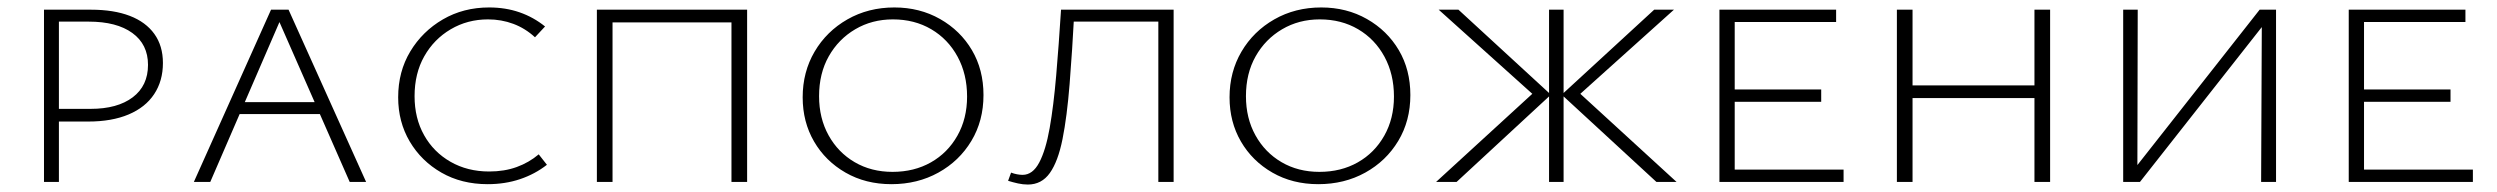

<svg xmlns="http://www.w3.org/2000/svg" viewBox="-20 -488 6698 515"><path d="M98 0V-462H224Q285 -462 328 -445.5Q371 -429 394 -397Q417 -365 417 -319Q417 -271 393.5 -235.5Q370 -200 325 -181Q280 -162 217 -162H118V-196H223Q295 -196 336 -227Q377 -258 377 -314Q377 -369 335 -399.5Q293 -430 218 -430H138V0Z M500 0 707 -462H754L962 0H918L722 -446H737L544 0ZM601 -182 613 -214H842L857 -182Z M1288 6Q1218 6 1164 -25Q1110 -56 1079 -108.5Q1048 -161 1048 -227Q1048 -296 1080.5 -350Q1113 -404 1168 -436Q1223 -468 1292 -468Q1336 -468 1373.5 -455Q1411 -442 1442 -417L1415 -388Q1389 -412 1357 -424Q1325 -436 1289 -436Q1234 -436 1189 -409.5Q1144 -383 1118 -337Q1092 -291 1092 -230Q1092 -171 1117.5 -125.5Q1143 -80 1188.5 -54Q1234 -28 1292 -28Q1333 -28 1366 -40Q1399 -52 1425 -74L1447 -46Q1415 -21 1375 -7.5Q1335 6 1288 6Z M1942 0V-462H1984V0ZM1581 0V-462H1623V0ZM1595 -428V-462H1969V-428Z M2371 6Q2302 6 2248 -25Q2194 -56 2163.5 -108.5Q2133 -161 2133 -227Q2133 -295 2165 -349.5Q2197 -404 2253 -436Q2309 -468 2379 -468Q2447 -468 2501.5 -437Q2556 -406 2587 -353.5Q2618 -301 2618 -233Q2618 -164 2585.5 -110Q2553 -56 2497 -25Q2441 6 2371 6ZM2374 -27Q2432 -27 2477 -52.5Q2522 -78 2548 -124Q2574 -170 2574 -229Q2574 -289 2548.5 -336Q2523 -383 2478 -409.5Q2433 -436 2375 -436Q2319 -436 2274 -409.5Q2229 -383 2203 -337Q2177 -291 2177 -230Q2177 -171 2202.5 -125Q2228 -79 2272.5 -53Q2317 -27 2374 -27Z M2737 7Q2724 7 2710.5 4Q2697 1 2684 -3L2692 -25Q2700 -22 2708 -20.5Q2716 -19 2723 -19Q2750 -19 2767.5 -52Q2785 -85 2795.5 -144.5Q2806 -204 2813 -285.5Q2820 -367 2826 -462H2862Q2856 -350 2849 -262.5Q2842 -175 2830 -115Q2818 -55 2796 -24Q2774 7 2737 7ZM3087 0V-462H3128V0ZM2839 -430V-462H3105V-430Z M3516 6Q3447 6 3393 -25Q3339 -56 3308.5 -108.5Q3278 -161 3278 -227Q3278 -295 3310 -349.5Q3342 -404 3398 -436Q3454 -468 3524 -468Q3592 -468 3646.5 -437Q3701 -406 3732 -353.5Q3763 -301 3763 -233Q3763 -164 3730.5 -110Q3698 -56 3642 -25Q3586 6 3516 6ZM3519 -27Q3577 -27 3622 -52.5Q3667 -78 3693 -124Q3719 -170 3719 -229Q3719 -289 3693.5 -336Q3668 -383 3623 -409.5Q3578 -436 3520 -436Q3464 -436 3419 -409.5Q3374 -383 3348 -337Q3322 -291 3322 -230Q3322 -171 3347.5 -125Q3373 -79 3417.5 -53Q3462 -27 3519 -27Z M4423 0 4169 -234 4417 -462H4470L4204 -223V-250L4477 0ZM3832 0 4105 -250V-223L3839 -462H3892L4140 -234L3887 0ZM4135 0V-462H4174V0Z M4592 0V-462H4633V0ZM4606 0V-33H4925V0ZM4606 -215V-248H4865V-215ZM4606 -429V-462H4905V-429Z M5437 0V-462H5479V0ZM5068 0V-462H5110V0ZM5082 -225V-259H5464V-225Z M5694 0V-21L6041 -462H6067V-441L5720 0ZM5675 0V-462H5714L5713 0ZM6045 0 6047 -462H6085V0Z M6280 0V-462H6321V0ZM6294 0V-33H6613V0ZM6294 -215V-248H6553V-215ZM6294 -429V-462H6593V-429Z"/></svg>

Font: Ysabeau SC ExtraLight
Style: Regular
Weight: 250
Designer: Christian Thalmann (Catharsis Fonts)
Version: Version 2.001;gftools[0.9.30]; featfreeze: smcp